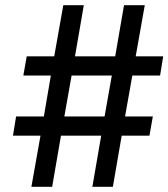

<svg xmlns="http://www.w3.org/2000/svg" viewBox="-20 -720 649 740"><path d="M101 0 136 -197H30L42 -271H149L176 -429H70L83 -503H189L224 -700H303L269 -503H424L458 -700H538L503 -503H609L597 -429H490L462 -271H569L556 -197H449L415 0H336L370 -197H215L181 0ZM228 -271H383L411 -429H256Z"/></svg>

Font: DM Mono
Style: Italic
Weight: 400
Italic angle: -10°
Designer: Colophon Foundry
Foundry: Colophon Foundry
Version: Version 1.000; ttfautohint (v1.8.2.53-6de2)